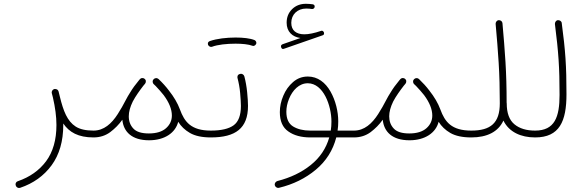

<svg xmlns="http://www.w3.org/2000/svg" viewBox="-20 -713 3020 990"><path d="M247.1 -232.4C249.5 -224.1 251.5 -216.3 252.9 -210C264.6 -159.2 271 -111.8 271 -68.4C271 7.8 253.4 69.8 217.8 118.2C182.1 166 133.3 200.2 72.3 221.2C64 223.6 60.1 231.4 60.1 237.3C60.1 239.3 60.5 241.7 61.5 244.1C64 252.4 72.3 256.3 78.1 256.3C80.1 256.3 82 255.9 84 255.4C151.9 232.4 206.1 193.8 246.1 139.2C286.1 84.5 306.2 15.1 306.2 -68.4V-76.2C336.9 -31.2 383.3 -4.4 461.9 -4.4H462.4C474.1 -4.4 480 -10.3 480 -22C480 -33.7 474.1 -39.6 462.4 -39.6H461.9C422.4 -39.6 392.1 -46.4 370.1 -60.5C326.7 -88.4 306.6 -141.1 289.1 -212.9C286.6 -222.2 284.7 -231.4 282.2 -240.7C279.8 -249 274.4 -253.4 266.1 -253.9C265.6 -254.4 264.6 -254.4 263.7 -254.4C262.7 -254.4 261.7 -254.4 260.7 -253.9C257.8 -253.4 255.4 -252 252.9 -250C250.5 -247.6 248.5 -245.1 247.6 -242.2C247.1 -240.2 246.6 -238.3 246.6 -236.8C246.6 -235.4 246.6 -233.9 247.1 -232.4Z M444.8 -22C444.8 -12.2 452.6 -4.4 462.4 -4.4C495.1 -4.4 523.9 -13.7 548.3 -31.7C572.3 -49.8 593.3 -70.8 610.8 -95.7C616.7 -33.2 660.2 10.3 748.5 10.3C829.1 10.3 884.8 -28.3 898.9 -85C913.1 -62 933.1 -42.5 959.5 -27.3C985.8 -12.2 1021.5 -4.4 1066.9 -4.4H1067.4C1079.1 -4.4 1085 -10.3 1085 -22C1085 -33.7 1079.1 -39.6 1067.4 -39.6H1066.9C965.3 -39.6 931.2 -84.5 907.7 -148.9C896 -180.7 877 -213.4 850.6 -246.6C835.9 -266.1 818.4 -285.6 797.9 -305.2C797.4 -305.7 797.4 -305.7 796.9 -305.7L796.4 -306.2C795.9 -306.6 794.9 -307.1 794.4 -307.6C793 -308.6 791.5 -309.1 790 -309.6H789.6C789.1 -309.6 788.1 -309.6 787.6 -310.1H786.1H784.7C780.3 -310.1 776.4 -308.6 772.9 -305.2L772 -304.2C768.6 -300.8 767.1 -297.4 767.1 -293C767.1 -291.5 767.1 -290.5 767.6 -289.1V-288.1C767.6 -287.6 767.6 -287.6 768.1 -287.1C768.1 -286.6 768.1 -286.1 768.6 -285.6C768.6 -285.2 768.6 -284.7 769 -284.2V-283.7C770 -281.7 771.5 -280.3 772.9 -278.8C776.4 -275.9 779.3 -272.9 782.7 -269.5C798.3 -253.4 812 -237.3 824.2 -222.2C852.1 -184.6 866.2 -149.4 866.2 -117.2C866.2 -91.8 856.4 -70.3 836.4 -52.2C816.4 -34.2 786.6 -24.9 747.6 -24.9C710 -24.9 683.1 -33.2 667.5 -50.3C651.9 -66.9 644 -87.9 644 -113.3C644 -136.2 650.9 -161.6 664.6 -189.5C678.7 -216.8 701.2 -247.6 719.2 -271C721.7 -274.4 724.6 -277.3 727.5 -280.8C730.5 -284.2 731.9 -288.1 731.9 -292.5C731.9 -293.9 733.4 -299.8 726.1 -306.2C723.1 -309.1 719.2 -310.5 714.8 -310.5C714.4 -310.5 708.5 -311.5 702.1 -305.7L696.3 -298.8C678.2 -277.3 663.1 -256.3 650.9 -235.8C642.6 -223.1 635.7 -210.9 629.9 -199.7C616.7 -173.8 602.5 -148.9 586.9 -124.5C555.2 -75.2 515.6 -39.6 462.4 -39.6C450.7 -39.6 444.8 -33.7 444.8 -22Z M1049.8 -22C1049.8 -12.2 1057.6 -4.4 1067.4 -4.4C1194.3 -4.4 1258.8 -51.3 1258.8 -167C1258.8 -184.1 1257.3 -207.5 1254.4 -237.3C1251.5 -266.6 1246.6 -293.5 1240.2 -318.4C1237.8 -327.6 1229.5 -332.5 1223.1 -332.5C1221.7 -332.5 1220.2 -332.5 1218.8 -332C1209 -330.1 1204.1 -324.7 1204.1 -315.4C1204.1 -314 1204.1 -312.5 1204.6 -311C1210.9 -287.1 1215.8 -261.2 1218.3 -232.9C1220.7 -204.1 1222.2 -182.1 1222.2 -167C1222.2 -118.2 1209.5 -85 1184.6 -66.9C1159.7 -48.8 1120.6 -39.6 1067.4 -39.6C1055.7 -39.6 1049.8 -33.7 1049.8 -22ZM1052.7 -481.9C1056.2 -474.6 1063 -471.2 1068.4 -471.2C1069.8 -471.2 1071.3 -471.2 1072.8 -471.7C1102.1 -482.9 1149.4 -487.8 1194.8 -487.8C1229.5 -487.8 1262.2 -484.4 1281.2 -477.1C1282.7 -476.6 1284.7 -476.1 1286.1 -476.1C1290 -476.1 1295.9 -478.5 1299.8 -484.9C1301.3 -487.3 1301.8 -489.3 1301.8 -491.7C1301.8 -495.6 1300.3 -502.4 1292.5 -506.3C1269 -515.6 1233.9 -519.5 1194.8 -519.5C1148.4 -519.5 1097.7 -513.7 1063 -501.5C1055.7 -499 1051.8 -494.6 1051.8 -488.3C1051.8 -486.3 1052.2 -484.4 1052.7 -481.9Z M1677.7 -4.4C1661.6 52.2 1629.9 99.6 1582.5 137.7C1535.2 175.8 1478 203.1 1411.1 220.2C1401.9 222.7 1396.5 231 1396.5 238.3C1396.5 239.7 1396.5 240.7 1397 242.2C1398.9 250.5 1407.7 255.9 1414.1 255.9C1415.5 255.9 1417 255.9 1418.5 255.4C1491.7 237.8 1555.2 206.5 1608.4 162.1C1661.6 117.7 1696.8 62 1713.9 -4.4H1805.2C1816.9 -4.4 1822.8 -10.3 1822.8 -22C1822.8 -33.7 1816.9 -39.6 1805.2 -39.6H1720.7C1723.1 -54.7 1724.1 -70.8 1724.1 -86.9C1724.1 -138.2 1710.4 -194.8 1684.1 -241.2C1657.7 -287.6 1618.2 -318.4 1567.4 -318.4C1538.6 -318.4 1513.2 -309.1 1491.2 -290C1469.2 -271 1452.6 -247.6 1440.9 -219.7C1428.7 -191.4 1422.9 -163.1 1422.9 -134.8C1422.9 -88.4 1437.5 -55.2 1466.8 -35.2C1495.6 -14.6 1533.7 -4.4 1580.1 -4.4ZM1579.6 -39.6C1543.5 -39.6 1514.2 -46.9 1491.2 -61C1468.3 -75.2 1456.5 -100.1 1456.5 -136.7C1456.5 -158.2 1460.9 -180.2 1470.2 -203.1C1488.3 -248 1522.5 -283.7 1566.9 -283.7C1647.9 -283.7 1689 -167.5 1689 -86.4C1689 -70.3 1688 -54.7 1685.5 -39.6ZM1429.7 -469.2C1431.6 -463.4 1435.1 -460.4 1439.5 -460.4C1440.9 -460.4 1442.9 -460.9 1445.3 -461.9L1643.1 -530.8C1648.4 -532.2 1650.9 -535.6 1650.9 -541C1650.9 -542.5 1650.9 -543.9 1650.4 -545.4C1648.4 -551.3 1643.1 -554.7 1639.2 -554.7C1637.7 -554.7 1636.7 -554.2 1635.3 -553.7C1600.6 -542 1571.8 -536.1 1549.3 -536.1C1507.8 -536.1 1481.9 -555.7 1481.9 -595.2C1481.9 -638.2 1513.7 -668.9 1558.6 -668.9C1566.9 -668.9 1582.5 -668 1588.9 -666.5H1590.3C1596.2 -666.5 1602.5 -671.9 1602.5 -678.2V-679.7C1602.5 -686 1599.1 -689.5 1592.3 -690.9C1583 -692.4 1566.9 -693.4 1557.1 -693.4C1528.3 -693.4 1504.9 -684.1 1486.3 -666C1467.3 -647.5 1458 -624 1458 -595.7C1458 -550.3 1486.8 -522.5 1529.3 -517.1L1437 -484.9C1431.6 -482.4 1428.7 -479 1428.7 -474.6C1428.7 -473.1 1429.2 -471.2 1429.7 -469.2Z M1787.6 -22C1787.6 -12.2 1795.4 -4.4 1805.2 -4.4C1837.9 -4.4 1866.7 -13.7 1891.1 -31.7C1915 -49.8 1936 -70.8 1953.6 -95.7C1959.5 -33.2 2002.9 10.3 2091.3 10.3C2171.9 10.3 2227.5 -28.3 2241.7 -85C2255.9 -62 2275.9 -42.5 2302.2 -27.3C2328.6 -12.2 2364.3 -4.4 2409.7 -4.4H2410.2C2421.9 -4.4 2427.7 -10.3 2427.7 -22C2427.7 -33.7 2421.9 -39.6 2410.2 -39.6H2409.7C2308.1 -39.6 2273.9 -84.5 2250.5 -148.9C2238.8 -180.7 2219.7 -213.4 2193.4 -246.6C2178.7 -266.1 2161.1 -285.6 2140.6 -305.2C2140.1 -305.7 2140.1 -305.7 2139.6 -305.7L2139.2 -306.2C2138.7 -306.6 2137.7 -307.1 2137.2 -307.6C2135.7 -308.6 2134.3 -309.1 2132.8 -309.6H2132.3C2131.8 -309.6 2130.9 -309.6 2130.4 -310.1H2128.9H2127.4C2123 -310.1 2119.1 -308.6 2115.7 -305.2L2114.7 -304.2C2111.3 -300.8 2109.9 -297.4 2109.9 -293C2109.9 -291.5 2109.9 -290.5 2110.4 -289.1V-288.1C2110.4 -287.6 2110.4 -287.6 2110.8 -287.1C2110.8 -286.6 2110.8 -286.1 2111.3 -285.6C2111.3 -285.2 2111.3 -284.7 2111.8 -284.2V-283.7C2112.8 -281.7 2114.3 -280.3 2115.7 -278.8C2119.1 -275.9 2122.1 -272.9 2125.5 -269.5C2141.1 -253.4 2154.8 -237.3 2167 -222.2C2194.8 -184.6 2209 -149.4 2209 -117.2C2209 -91.8 2199.2 -70.3 2179.2 -52.2C2159.2 -34.2 2129.4 -24.9 2090.3 -24.9C2052.7 -24.9 2025.9 -33.2 2010.3 -50.3C1994.6 -66.9 1986.8 -87.9 1986.8 -113.3C1986.8 -136.2 1993.7 -161.6 2007.3 -189.5C2021.5 -216.8 2043.9 -247.6 2062 -271C2064.5 -274.4 2067.4 -277.3 2070.3 -280.8C2073.2 -284.2 2074.7 -288.1 2074.7 -292.5C2074.7 -293.9 2076.2 -299.8 2068.8 -306.2C2065.9 -309.1 2062 -310.5 2057.6 -310.5C2057.1 -310.5 2051.3 -311.5 2044.9 -305.7L2039.1 -298.8C2021 -277.3 2005.9 -256.3 1993.7 -235.8C1985.4 -223.1 1978.5 -210.9 1972.7 -199.7C1959.5 -173.8 1945.3 -148.9 1929.7 -124.5C1897.9 -75.2 1858.4 -39.6 1805.2 -39.6C1793.5 -39.6 1787.6 -33.7 1787.6 -22Z M2392.6 -22C2392.6 -12.2 2400.4 -4.4 2410.2 -4.4C2490.7 -4.4 2548.8 -32.7 2575.7 -91.3C2604.5 -32.2 2666 -4.4 2738.8 -4.4H2739.3C2751 -4.4 2756.8 -10.3 2756.8 -22C2756.8 -33.7 2751 -39.6 2739.3 -39.6H2738.8C2694.3 -39.6 2658.7 -50.3 2632.3 -72.3C2606 -94.2 2592.8 -129.9 2592.8 -180.2C2592.8 -181.6 2592.8 -183.1 2592.3 -184.1C2592.3 -259.8 2590.3 -329.1 2586.4 -393.1C2582.5 -457 2577.1 -523.4 2570.8 -593.3C2570.3 -602.5 2561.5 -608.9 2553.7 -608.9H2551.3C2542 -608.4 2535.6 -599.1 2535.6 -590.8V-589.4C2542 -519.5 2547.4 -452.6 2551.3 -388.7C2555.2 -324.7 2557.1 -255.4 2557.1 -180.2C2557.1 -78.6 2509.8 -39.6 2410.2 -39.6C2398.4 -39.6 2392.6 -33.7 2392.6 -22Z M2721.7 -22C2721.7 -12.2 2729.5 -4.4 2739.3 -4.4C2865.2 -4.4 2900.9 -87.9 2900.9 -227.1C2900.9 -374 2895.5 -450.7 2876.5 -593.8C2876 -603 2866.7 -608.9 2858.9 -608.9H2856.4C2847.2 -608.4 2841.3 -598.6 2841.3 -590.3V-588.9C2859.9 -442.4 2865.2 -366.2 2865.2 -223.1C2865.2 -109.9 2840.3 -39.6 2739.3 -39.6C2727.5 -39.6 2721.7 -33.7 2721.7 -22Z"/></svg>

Font: Mikhak ExtraLight
Style: Regular
Weight: 200
Designer: Amin Abedi
Version: Version 3.2